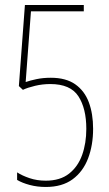

<svg xmlns="http://www.w3.org/2000/svg" viewBox="-20 -734 434 763"><path d="M182 -425Q242 -425 279 -399Q316 -373 333 -327.5Q350 -282 350 -222Q350 -157 330 -104.5Q310 -52 268.5 -21.5Q227 9 162 9Q128 9 98 1Q68 -7 48 -19V-49Q68 -36 97.5 -26Q127 -16 162 -16Q219 -16 254.5 -44Q290 -72 306.5 -118.5Q323 -165 323 -222Q323 -303 291.5 -351.5Q260 -400 180 -400Q149 -400 119.5 -393Q90 -386 71 -377L55 -392L79 -714H313V-689H103L82 -408Q99 -414 125 -419.5Q151 -425 182 -425Z"/></svg>

Font: Noto Sans Lao UI ExtCond Thin
Style: Regular
Weight: 100
Width: 2
Designer: Monotype Design Team
Foundry: Monotype Imaging Inc.
Version: Version 2.000; ttfautohint (v1.8.4.7-5d5b)